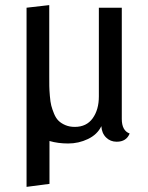

<svg xmlns="http://www.w3.org/2000/svg" viewBox="-20 -540 581 752"><path d="M457 -74.2Q457 -28.3 487.8 -17.1Q475.1 15.1 437 15.1Q412.1 15.1 395.3 -1.7Q378.4 -18.6 377 -45.9Q361.3 -13.2 324.7 4.4Q288.1 22 247.1 22Q207 22 173.8 12.2V180.2L84 191.9V-509.8L172.9 -520V-241.2Q172.9 -216.8 173.1 -202.4Q173.3 -188 175.3 -164.3Q177.2 -140.6 180.9 -126.2Q184.6 -111.8 191.9 -94.2Q199.2 -76.7 209.7 -66.7Q220.2 -56.6 236.3 -49.8Q252.4 -43 272.9 -43Q318.8 -43 343 -76.7Q367.2 -110.4 367.2 -162.1V-509.8H457Z"/></svg>

Font: Sansita Light
Style: Regular
Weight: 300
Designer: Pablo Cosgaya
Foundry: Omnibus-Type
Version: Version 1.006;hotconv 1.0.109;makeotfexe 2.5.65596